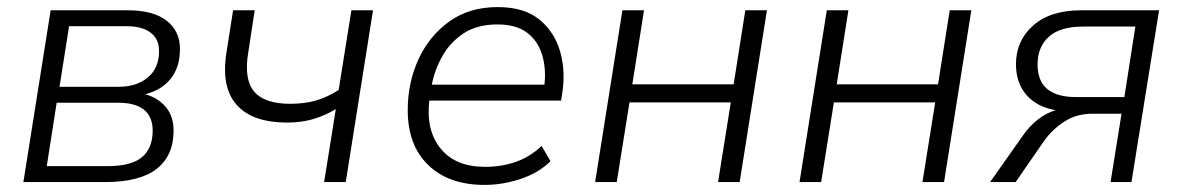

<svg xmlns="http://www.w3.org/2000/svg" viewBox="-20 -514 3337 542"><path d="M46 0 123 -485H340Q413 -485 450.5 -455.5Q488 -426 488 -376Q488 -325 462.5 -292.5Q437 -260 390 -248Q426 -238 448 -212Q470 -186 470 -145Q470 -75 422.5 -37.5Q375 0 276 0ZM148 -269H315Q366 -269 397.5 -295.5Q429 -322 429 -370Q429 -404 405 -422Q381 -440 337 -440H175ZM112 -45H283Q351 -45 381 -70.5Q411 -96 411 -145Q411 -224 313 -224H140Z M895 0 928 -206Q896 -187 863 -177.5Q830 -168 791 -168Q693 -168 648.5 -217.5Q604 -267 619 -364L638 -485H699L681 -367Q668 -291 697 -256Q726 -221 799 -221Q839 -221 871 -230Q903 -239 936 -260L972 -485H1033L956 0Z M1348 8Q1247 8 1189 -48Q1131 -104 1131 -203Q1131 -281 1161.5 -347Q1192 -413 1248.5 -453.5Q1305 -494 1385 -494Q1460 -494 1503 -458.5Q1546 -423 1561.5 -367.5Q1577 -312 1567 -250L1564 -230H1192Q1182 -146 1224 -94.5Q1266 -43 1349 -43Q1396 -43 1436 -57Q1476 -71 1509 -102L1534 -59Q1501 -26 1450 -9Q1399 8 1348 8ZM1384 -445Q1327 -445 1289 -420Q1251 -395 1229 -356Q1207 -317 1199 -275H1517Q1522 -322 1510 -360.5Q1498 -399 1467.5 -422Q1437 -445 1384 -445Z M1660 0 1737 -485H1798L1765 -276H2051L2084 -485H2145L2068 0H2007L2043 -225H1757L1721 0Z M2237 0 2314 -485H2375L2342 -276H2628L2661 -485H2722L2645 0H2584L2620 -225H2334L2298 0Z M2775 0 2868 -132Q2907 -187 2960 -203Q2907 -212 2877.5 -246Q2848 -280 2848 -333Q2848 -399 2896.5 -442Q2945 -485 3032 -485H3252L3174 0H3115L3146 -193H3064Q3019 -193 2985 -171Q2951 -149 2928 -117L2847 0ZM3017 -240H3154L3185 -439H3037Q2973 -439 2941 -410.5Q2909 -382 2909 -332Q2909 -285 2936.5 -262.5Q2964 -240 3017 -240Z"/></svg>

Font: Nunito Sans Light
Style: Italic
Weight: 300
Italic angle: -9°
Designer: Vernon Adams
Foundry: Vernon Adams
Version: Version 3.006; ttfautohint (v1.8.3)